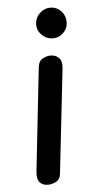

<svg xmlns="http://www.w3.org/2000/svg" viewBox="-55 -807 439 841"><g transform="rotate(-5 165.0 -386.0)"><path d="M122 0Q99 0 86 -14Q73 -28 76 -61L126 -516Q129 -544 147.5 -553.5Q166 -563 181 -563Q204 -563 218.5 -548.5Q233 -534 229 -499L178 -44Q175 -18 156.5 -9Q138 0 122 0ZM198 -637Q172 -637 151.5 -656.5Q131 -676 131 -702Q131 -732 151.5 -752Q172 -772 198 -772Q226 -772 245.5 -752Q265 -732 265 -702Q265 -676 245.5 -656.5Q226 -637 198 -637Z"/></g></svg>

Font: Edu SA Beginner SemiBold
Style: Regular
Weight: 600
Version: Version 1.003